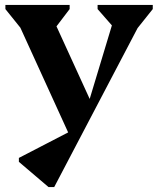

<svg xmlns="http://www.w3.org/2000/svg" viewBox="-20 -512 645 783"><path d="M278 72 43 -443H88V-368L2 -475V-492H264V-475L197 -387H185V-460L362 -73L332 -63L457 -477V-395H448L378 -475V-492H603V-475L520 -371V-443H565L201 251H178L57 148V132L283 15Z"/></svg>

Font: Platypi Light SemiBold
Style: Regular
Weight: 600
Version: Version 1.200